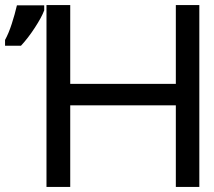

<svg xmlns="http://www.w3.org/2000/svg" viewBox="-27 -730 849 760"><path d="M762 -710V10H669V-313H251V10H157V-710H251V-398H669V-710ZM-7 -572Q7 -597 19.5 -635.5Q32 -674 40 -709H148V-689Q138 -662 111 -620.5Q84 -579 56 -549H-7Z"/></svg>

Font: AtCorfu Sans
Style: AtCorfu Sans Regular
Weight: 400
Designer: Kostas Teopoulos
Foundry: Kostas Teopoulos
Version: Version 1.00 July 8, 2025, initial release